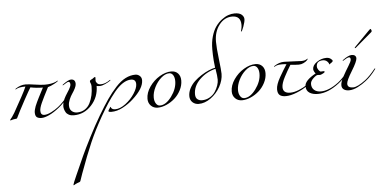

<svg xmlns="http://www.w3.org/2000/svg" viewBox="-104 -1384 5149 2570"><g transform="rotate(-5 2470.5 -99.0)"><path d="M232 -247Q146 -89 108 -8Q105 -3 98 -1.5Q91 0 78.5 1Q66 2 57 4Q49 6 40.5 8.5Q32 11 27 12.5Q22 14 18 14Q12 14 12 10Q12 7 18.5 0Q25 -7 41.5 -29Q58 -51 76 -82Q113 -145 168 -248Q171 -253 192.5 -292.5Q214 -332 229.5 -363Q245 -394 256 -420Q167 -420 134 -398Q125 -392 124 -392Q120 -392 120 -396Q120 -400 126 -404Q192 -448 259 -448Q300 -448 383.5 -435Q467 -422 516 -422Q609 -422 668 -449Q673 -451 678 -454.5Q683 -458 686 -459.5Q689 -461 691 -461L694 -458Q694 -449 643 -422Q592 -395 556 -386Q485 -249 455.5 -183Q426 -117 426 -79Q426 -20 476 -20Q516 -20 570 -47.5Q624 -75 666 -108Q728 -156 802 -248Q806 -254 810 -254Q814 -254 814 -250Q814 -248 812 -244Q744 -152 674 -98Q602 -40 539 -11Q476 18 436 18Q395 18 372.5 1.5Q350 -15 350 -63Q350 -80 356 -103Q362 -126 369.5 -146.5Q377 -167 393.5 -201Q410 -235 420.5 -256Q431 -277 454 -321Q477 -365 488 -386Q404 -386 321 -403Q301 -373 232 -247Z M871 -460Q929 -460 929 -396Q929 -372 911 -336.5Q893 -301 871.5 -270Q850 -239 832 -196.5Q814 -154 814 -117Q814 -66 843.5 -40Q873 -14 916 -14Q975 -14 1020 -43.5Q1065 -73 1089.5 -122.5Q1114 -172 1126 -227.5Q1138 -283 1138 -344Q1138 -370 1130 -386Q1122 -402 1122 -415Q1122 -419 1124 -422Q1126 -425 1130.5 -428.5Q1135 -432 1138 -434Q1141 -436 1147.5 -439Q1154 -442 1156 -443Q1162 -447 1170 -453Q1178 -459 1183.5 -462.5Q1189 -466 1192 -466Q1200 -466 1200 -457Q1200 -450 1199 -439.5Q1198 -429 1198 -418Q1198 -399 1215.5 -380.5Q1233 -362 1262 -362Q1322 -362 1382 -404Q1391 -410 1392 -410Q1396 -410 1396 -406Q1396 -402 1390 -398Q1363 -379 1320.5 -359.5Q1278 -340 1248 -340Q1235 -340 1224.5 -341.5Q1214 -343 1210 -344L1206 -346Q1206 -196 1107 -88Q1008 20 868 20Q829 20 801.5 5.5Q774 -9 761.5 -31.5Q749 -54 743.5 -74Q738 -94 738 -112Q738 -173 782 -248Q790 -261 807 -288Q824 -315 833 -329.5Q842 -344 850 -363Q858 -382 858 -394Q858 -432 833 -432Q819 -432 768 -398Q759 -392 758 -392Q754 -392 754 -396Q754 -400 760 -404Q835 -460 871 -460Z M1671 -389Q1617 -389 1560 -352Q1503 -315 1446 -245Q1389 -175 1342.5 -103Q1296 -31 1239 68Q1140 242 1070.5 401.5Q1001 561 911 809Q888 870 879 902Q878 905 876.5 907.5Q875 910 872.5 912Q870 914 868 915.5Q866 917 861.5 918.5Q857 920 854 921Q851 922 845 924.5Q839 927 835 928Q821 933 810 939.5Q799 946 793.5 949.5Q788 953 786 953Q782 953 782 946Q782 934 832 822Q907 653 945.5 568.5Q984 484 1061 333Q1138 182 1215 52Q1289 -73 1347.5 -157.5Q1406 -242 1471 -312.5Q1536 -383 1601.5 -416.5Q1667 -450 1736 -450Q1767 -450 1793 -428Q1819 -406 1819 -368Q1819 -258 1668 -122Q1607 -66 1528.5 -24Q1450 18 1372 18Q1334 18 1334 4Q1334 -5 1350 -26Q1352 -29 1355 -34Q1358 -39 1359.5 -42Q1361 -45 1363 -47.5Q1365 -50 1367 -50Q1368 -50 1369 -47.5Q1370 -45 1371.5 -41Q1373 -37 1375 -34Q1390 -12 1428 -12Q1493 -12 1567 -68Q1641 -124 1688.5 -197.5Q1736 -271 1736 -323Q1736 -389 1671 -389Z M2217 -451Q2274 -451 2307.5 -415Q2341 -379 2341 -319Q2341 -253 2308.5 -190Q2276 -127 2226 -82.5Q2176 -38 2114.5 -11Q2053 16 1997 16Q1941 16 1905 -20.5Q1869 -57 1869 -113Q1869 -195 1924.5 -275Q1980 -355 2061 -403Q2142 -451 2217 -451ZM2188 -429Q2135 -429 2080 -381Q2025 -333 1989.5 -261.5Q1954 -190 1954 -124Q1954 -75 1975 -42.5Q1996 -10 2028 -10Q2109 -10 2184.5 -112.5Q2260 -215 2260 -318Q2260 -367 2240.5 -398Q2221 -429 2188 -429Z M2811 -435Q2686 -404 2597 -316.5Q2508 -229 2508 -119Q2508 -72 2533.5 -51.5Q2559 -31 2595 -31Q2651 -31 2698 -58Q2745 -85 2772 -125.5Q2799 -166 2813.5 -208.5Q2828 -251 2828 -287Q2828 -337 2811 -435ZM2849 -795Q2849 -716 2867.5 -561Q2886 -406 2886 -361Q2886 -275 2837.5 -187.5Q2789 -100 2709 -43Q2629 14 2547 14Q2497 14 2463.5 -17.5Q2430 -49 2430 -101Q2430 -154 2457 -205.5Q2484 -257 2526 -296Q2568 -335 2619.5 -368Q2671 -401 2719 -421.5Q2767 -442 2807 -450Q2803 -470 2797 -545.5Q2791 -621 2791 -698Q2791 -793 2814 -871.5Q2837 -950 2873 -1000.5Q2909 -1051 2955 -1086Q3001 -1121 3044.5 -1136Q3088 -1151 3129 -1151Q3195 -1151 3225 -1124Q3255 -1097 3255 -1063Q3255 -1031 3232 -966Q3209 -901 3197 -901Q3194 -901 3194 -904Q3194 -906 3201.5 -933Q3209 -960 3209 -990Q3209 -1112 3094 -1112Q2990 -1112 2919.5 -1021.5Q2849 -931 2849 -795Z M3349 -451Q3406 -451 3439.5 -415Q3473 -379 3473 -319Q3473 -253 3440.5 -190Q3408 -127 3358 -82.5Q3308 -38 3246.5 -11Q3185 16 3129 16Q3073 16 3037 -20.5Q3001 -57 3001 -113Q3001 -195 3056.5 -275Q3112 -355 3193 -403Q3274 -451 3349 -451ZM3320 -429Q3267 -429 3212 -381Q3157 -333 3121.5 -261.5Q3086 -190 3086 -124Q3086 -75 3107 -42.5Q3128 -10 3160 -10Q3241 -10 3316.5 -112.5Q3392 -215 3392 -318Q3392 -367 3372.5 -398Q3353 -429 3320 -429Z M4005 -98Q3953 -57 3867.5 -22.5Q3782 12 3717 12Q3663 12 3635.5 -11Q3608 -34 3608 -89Q3608 -151 3663 -248Q3719 -346 3763 -413Q3746 -417 3699 -417Q3639 -417 3609 -398Q3600 -392 3599 -392Q3595 -392 3595 -396Q3595 -400 3601 -404Q3667 -448 3734 -448Q3782 -448 3858 -443Q3934 -438 3971 -438Q4005 -438 4033 -453Q4037 -455 4040.5 -457.5Q4044 -460 4046.5 -461.5Q4049 -463 4050 -463L4052 -461Q4052 -454 4037 -438.5Q4022 -423 3991.5 -408Q3961 -393 3928 -393Q3885 -393 3815 -401Q3764 -318 3727 -247Q3683 -163 3683 -111Q3683 -29 3781 -29Q3833 -29 3897 -54.5Q3961 -80 3997 -108Q4063 -161 4133 -248Q4137 -254 4141 -254Q4145 -254 4145 -250Q4145 -248 4143 -244Q4075 -152 4005 -98Z M4429 -108Q4491 -156 4565 -248Q4569 -254 4573 -254Q4577 -254 4577 -250Q4577 -248 4575 -244Q4507 -152 4437 -98Q4286 20 4147 20Q4078 20 4034.5 -8.5Q3991 -37 3991 -98Q3991 -174 4141 -256Q4131 -265 4122 -284.5Q4113 -304 4113 -315Q4113 -368 4173 -409.5Q4233 -451 4303 -451Q4336 -451 4359.5 -433.5Q4383 -416 4383 -404Q4383 -394 4363 -380L4343 -367Q4335 -359 4335 -359Q4334 -359 4333 -362.5Q4332 -366 4330.5 -372Q4329 -378 4327 -381Q4300 -423 4255 -423Q4165 -423 4165 -347Q4165 -323 4182.5 -299Q4200 -275 4213 -275Q4218 -275 4230 -276Q4242 -277 4247 -277Q4263 -277 4263 -269Q4263 -259 4247 -251Q4244 -250 4226.5 -240.5Q4209 -231 4197 -231Q4193 -231 4182 -232Q4171 -233 4167 -233Q4146 -233 4106.5 -195.5Q4067 -158 4067 -120Q4067 -69 4100.5 -39.5Q4134 -10 4191 -10Q4299 -10 4429 -108Z M4709 -573 4895 -762Q4919 -786 4923 -786Q4927 -786 4932.5 -775Q4938 -764 4938 -759Q4938 -747 4928 -740L4717 -560Q4704 -547 4697 -547Q4692 -547 4692 -552Q4692 -556 4709 -573ZM4702 -411Q4702 -369 4626 -246Q4550 -123 4550 -81Q4550 -26 4625 -26Q4684 -26 4793 -108Q4855 -156 4929 -248Q4933 -254 4937 -254Q4941 -254 4941 -250Q4941 -248 4939 -244Q4871 -152 4801 -98Q4750 -57 4686.5 -24.5Q4623 8 4567 8Q4523 8 4496.5 -11.5Q4470 -31 4470 -69Q4470 -112 4508.5 -183Q4547 -254 4586 -316Q4625 -378 4625 -400Q4625 -432 4605 -432Q4582 -432 4531 -398Q4522 -392 4521 -392Q4517 -392 4517 -396Q4517 -400 4523 -404Q4598 -460 4643 -460Q4672 -460 4687 -446.5Q4702 -433 4702 -411Z"/></g></svg>

Font: Miama Nueva
Style: Medium
Weight: 400
Italic angle: -28°
Version: Version 1.0